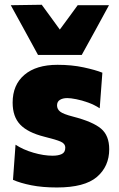

<svg xmlns="http://www.w3.org/2000/svg" viewBox="-20 -794 512 828"><path d="M225.5 14.5Q163 14.5 115.2 5Q67.5 -4.5 36 -18.5L47 -170Q79.5 -148.5 124 -135.5Q168.5 -122.5 207 -122.5Q231.5 -122.5 246.5 -129.8Q261.5 -137 261.5 -157Q261.5 -174.5 241.8 -183.2Q222 -192 171 -204.5Q99.5 -222.5 67 -256.8Q34.5 -291 34.5 -351.5Q34.5 -428 85.2 -471.2Q136 -514.5 228 -514.5Q289.5 -514.5 340.5 -503.5Q391.5 -492.5 421.5 -480.5L410 -327Q387 -342 360 -351.8Q333 -361.5 308.8 -366.2Q284.5 -371 270 -371Q250.5 -371 238.2 -363.2Q226 -355.5 226 -339.5Q226 -323.5 239.2 -312.8Q252.5 -302 295.5 -291Q380.5 -269 415.8 -239.2Q451 -209.5 451 -150.5Q451 -76.5 398 -31Q345 14.5 225.5 14.5ZM144 -557Q114 -611.5 85 -665Q55.5 -718.5 26.5 -771.5L160 -773.5Q179.5 -747 199 -720.2Q218.5 -693.5 238 -666.5Q257.5 -693 276.8 -719.2Q296 -745.5 315 -771.5H450Q421 -718.5 392 -665Q362.5 -611.5 332.5 -557Z"/></svg>

Font: Heraclito ExtraBold
Style: Regular
Weight: 800
Designer: Kostas Bartsokas (font) & Cristiano Sobral (main changes)
Foundry: Kostas Bartsokas (font) & Cristiano Sobral (main changes)
Version: Version 1.00;July 8, 2020;FontCreator 13.0.0.2655 64-bit